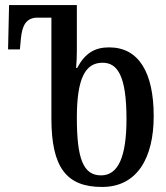

<svg xmlns="http://www.w3.org/2000/svg" viewBox="-20 -734 660 762"><path d="M385 8C525 8 590 -108 590 -273C590 -446 531 -546 413 -546C357 -546 318 -524 286 -464H282C284 -487 285 -509 285 -532V-714H16L12 -538H59L63 -582C68 -630 82 -664 129 -664H184V-264C184 -69 244 8 385 8ZM381 -38C310 -38 285 -105 285 -267C285 -424 319 -485 387 -485C445 -485 482 -436 482 -262C482 -111 449 -38 381 -38Z"/></svg>

Font: Noto Serif Georgian ExtraCondensed Semi
Style: Regular
Weight: 600
Width: 3
Designer: Monotype Design Team
Foundry: Monotype Imaging Inc.
Version: Version 1.901